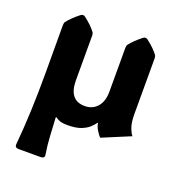

<svg xmlns="http://www.w3.org/2000/svg" viewBox="-133 -636 881 952"><g transform="rotate(20 308.0 -160.0)"><path d="M189.5 -3.9Q192.4 43.5 194.8 91.3Q197.3 139.2 205.1 187Q208.5 206.5 186 206.5H70.3Q49.3 206.5 51.3 187Q59.6 95.2 63.2 5.1Q66.9 -85 66.9 -198.2L66.4 -446.3Q66.4 -458 71.3 -464.4Q91.8 -491.2 131.3 -522.5Q138.2 -527.3 143.6 -527.3Q149.9 -527.3 155.8 -522.5Q176.8 -506.3 191.2 -492.2Q205.6 -478 215.8 -464.4Q220.7 -458 220.7 -446.3V-211.9Q220.7 -106 304.7 -106Q346.2 -106 371.1 -135Q396 -164.1 396 -213.9V-446.3Q396 -458 400.9 -464.4Q421.4 -491.2 460.9 -522.5Q467.8 -527.3 473.1 -527.3Q479.5 -527.3 485.4 -522.5Q506.3 -506.3 520.8 -492.2Q535.2 -478 545.4 -464.4Q550.3 -458 550.3 -446.3V-152.8Q550.3 -109.4 559.8 -83Q569.3 -56.6 579.1 -46.4L431.6 15.1Q422.9 8.3 410.4 -12.2Q397.9 -32.7 396 -49.8H393.6Q385.7 -38.6 370.6 -23.9Q355.5 -9.3 328.1 1.5Q300.8 12.2 256.8 12.2Q230 12.2 215.1 6.6Q200.2 1 194.3 -5.9Z"/></g></svg>

Font: ADLaM Display
Style: Regular
Weight: 400
Designer: Mark Jamra, Neil Patel, Concept: Andrew Footit
Foundry: Microsoft
Version: Version 2.000; ttfautohint (v1.8.4.7-5d5b);gftools[0.9.28]